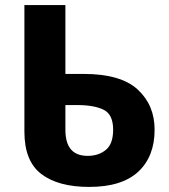

<svg xmlns="http://www.w3.org/2000/svg" viewBox="-20 -734 674 764"><path d="M335 9.8C422.4 9.8 487.3 -10.7 530.8 -51.3C573.7 -91.8 595.2 -147 595.2 -217.8C595.2 -283.2 572.8 -336.4 527.8 -377.9C482.4 -419.4 410.6 -439.9 312 -439.9H240.2V-713.9H77.1V-210C77.1 -131.8 99.6 -75.7 144.5 -41.5C189.5 -7.3 252.9 9.8 335 9.8ZM329.1 -113.8C272 -113.8 240.2 -145 240.2 -217.8V-315.9H289.1C332.5 -315.9 366.7 -309.6 392.1 -297.4C417.5 -285.2 430.2 -258.3 430.2 -217.8C430.2 -180.7 420.9 -154.3 401.9 -138.2C382.8 -122.1 358.4 -113.8 329.1 -113.8Z"/></svg>

Font: Avrile Sans
Style: Bold
Weight: 700
Designer: Monotype Design Team, Google (font), Stefan Peev (BGR Cyrillic), Cristiano Sobral (main changes)
Foundry: The Avrile Sans Project Authors
Version: Version 3.110